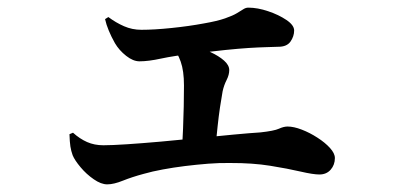

<svg xmlns="http://www.w3.org/2000/svg" viewBox="-20 -509 1040 500"><path d="M259.3 -28.9Q243.2 -28.9 224.1 -42.2Q204.9 -55.4 189.8 -73.5Q174.6 -91.6 169.2 -104.7Q165.2 -115.6 163.3 -127.7Q161.5 -139.7 160.9 -159.5L170.1 -163.4Q187.6 -147.6 206.8 -139.1Q225.9 -130.7 249.2 -130.7Q270.9 -130.7 310.4 -133.3Q349.8 -135.9 398.5 -140.2Q447.2 -144.5 496.3 -149.5Q545.4 -154.5 588.1 -158.5Q630.8 -162.5 658.1 -164.2Q693.8 -168.1 706.3 -173.8Q718.9 -179.5 728.8 -179.5Q744.9 -179.5 765.7 -171.5Q786.6 -163.5 806.5 -150.6Q826.5 -137.8 839.3 -123.7Q852.1 -109.6 852.1 -97.4Q852.1 -79.6 841.1 -67.1Q830.1 -54.6 811.8 -54.6Q795.5 -54.6 762.7 -62.2Q729.8 -69.9 683.8 -77.3Q637.8 -84.7 580.3 -84.5Q552.2 -85.1 522.2 -82.7Q492.1 -80.3 461.8 -76.6Q431.4 -72.8 404 -67.7Q376.7 -62.7 354 -56.2Q324.2 -48.2 300.2 -38.6Q276.2 -28.9 259.3 -28.9ZM453.6 -120.5Q455.6 -145.6 456.7 -174.2Q457.8 -202.9 458.5 -232Q459.1 -261 459.1 -286.3Q459.1 -324.5 450.6 -348.4Q442.2 -372.2 427.4 -390L433.8 -400.8Q456.3 -397.5 481.1 -390.6Q505.9 -383.6 527.9 -373.4Q549.8 -363.3 563.4 -351.3Q577 -339.3 577 -326.4Q577 -314.2 570.1 -300.6Q563.2 -287.1 559.7 -271.1Q556.3 -252.4 552.9 -229.4Q549.5 -206.4 546.7 -180.1Q543.8 -153.9 541.4 -124.4ZM343.3 -349.3Q326.6 -349.3 308.5 -363.6Q290.3 -377.9 279.3 -396.6Q269.8 -413.4 263.3 -429.2Q256.7 -445 253.6 -459.2L262.2 -464.6Q281.7 -450 303 -440.7Q324.2 -431.4 348.2 -431.4Q381.8 -431.4 426.8 -436.1Q471.8 -440.7 510.9 -448Q545.6 -454 566.2 -461.2Q586.8 -468.4 597.5 -475Q608.3 -481.6 614.2 -485.3Q620.2 -489.1 626.7 -489.1Q650.7 -489.1 678.2 -479.8Q705.8 -470.6 725.9 -457Q746 -443.4 746 -429.6Q746 -414.3 736.4 -400.6Q726.7 -387 704.4 -387.2Q692.4 -386.6 673.3 -386.2Q654.3 -385.7 628.1 -384.1Q602 -382.4 567.5 -378.9Q533.1 -375.4 489.4 -370.2Q432.7 -363.7 399.6 -356.5Q366.6 -349.3 343.3 -349.3Z"/></svg>

Font: Noto Serif HK ExtraLight
Style: Regular
Weight: 200
Designer: Ryoko NISHIZUKA 西塚涼子 (kana & ideographs); Frank Grießhammer (Latin, Greek & Cyrillic); Wenlong ZHANG 张文龙 (bopomofo); San
Foundry: Adobe
Version: Version 2.002-H1;hotconv 1.1.0;makeotfexe 2.6.0